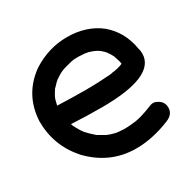

<svg xmlns="http://www.w3.org/2000/svg" viewBox="-130 -673 822 821"><g transform="rotate(-30 281.0 -262.5)"><path d="M319 18Q190 18 97 -79Q17 -169 17 -289Q23 -417 126 -491Q207 -543 298 -543Q394 -543 460 -491Q524 -437 539 -348Q543 -335 543 -322Q543 -208 278 -208Q202 -208 128 -212L130 -205L137 -191L149 -170L158 -158V-157Q175 -138 196 -120L201 -116L236 -96Q237 -96 239 -95Q241 -94 243 -93.5Q245 -93 246 -92Q260 -87 278 -83Q283 -83 285 -82L315 -80Q334 -80 353 -82Q358 -82 358 -83Q390 -83 462 -112Q469 -115 477 -115Q488 -115 502 -106Q524 -92 524 -65Q524 -33 488 -18Q399 18 319 18ZM258 -307Q318 -307 378 -312Q382 -313 387 -313Q387 -314 389 -314Q420 -317 443 -327H444Q444 -338 434 -365Q434 -368 432 -370V-371Q423 -389 416 -397V-398Q408 -408 398 -416L396 -418Q383 -428 370 -433L365 -435Q348 -442 331 -444L299 -446Q277 -446 267 -444L236 -436Q207 -430 177 -408Q174 -408 171 -403H170Q163 -397 157 -390L145 -378Q133 -360 127 -348V-347Q127 -346 126 -346Q122 -336 120 -326.5Q118 -317 116 -310Q199 -307 258 -307Z"/></g></svg>

Font: Bad Comic
Style: Regular
Weight: 400
Designer: GGBotNet
Foundry: f0n7
Version: 0.9